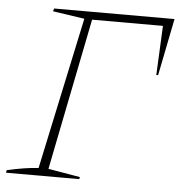

<svg xmlns="http://www.w3.org/2000/svg" viewBox="-49 -690 691 737"><g transform="rotate(5 297.0 -322.0)"><path d="M594 -644 550 -424H543L552 -614H279L162 -29L285 -8L283 0H1L3 -10Q73 -26 124 -29L249 -615L127 -633L130 -644Z"/></g></svg>

Font: Piazzolla Thin
Style: Italic
Weight: 100
Italic angle: -11.3°
Designer: Juan Pablo del Peral
Foundry: Huerta Tipografica
Version: Version 1.330